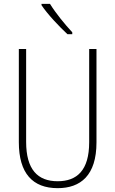

<svg xmlns="http://www.w3.org/2000/svg" viewBox="-20 -969 600 999"><path d="M240 -949H196V-942C228 -894 289 -830 331 -791H356V-801C317 -843 271 -899 240 -949ZM482 -228V-714H444V-229C444 -82 380 -26 280 -26C176 -26 116 -87 116 -231V-714H78V-229C78 -67 150 10 280 10C399 10 482 -56 482 -228Z"/></svg>

Font: Noto Sans Malayalam Condensed ExtraLight
Style: Regular
Weight: 200
Width: 3
Designer: Jelle Bosma - Monotype Design Team
Foundry: Monotype Imaging Inc.
Version: Version 2.104